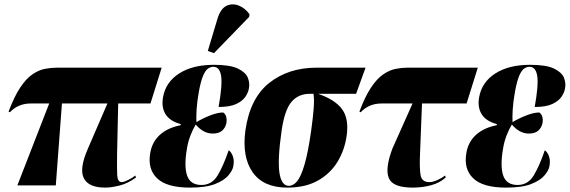

<svg xmlns="http://www.w3.org/2000/svg" viewBox="-20 -844 2594 874"><path d="M59 0 204 -373H121Q62 -373 25 -333L19 -336Q45 -405 72 -445.5Q99 -486 127.5 -505.5Q156 -525 184 -530.5Q212 -536 239 -536H716L665 -373H518L513 -145Q512 -80 513.5 -47.5Q515 -15 534 -15Q544 -15 564 -25Q584 -35 596 -45L599 -36Q562 -9 524.5 0.5Q487 10 459 10Q383 10 361.5 -33Q340 -76 380 -167L469 -373H262L234 0Z M844 10Q739 10 695 -32.5Q651 -75 664 -148Q672 -197 707 -229.5Q742 -262 802 -274L803 -279Q754 -292 734 -323.5Q714 -355 722 -401Q734 -470 795.5 -509.5Q857 -549 954 -549Q1027 -549 1062.5 -532Q1098 -515 1108 -490.5Q1118 -466 1113 -441Q1110 -423 1097 -403.5Q1084 -384 1055 -370.5Q1026 -357 975 -357Q993 -457 986.5 -498.5Q980 -540 951 -540Q940 -540 928 -532.5Q916 -525 905.5 -501.5Q895 -478 886 -431Q877 -380 875 -347Q873 -314 874 -288Q902 -305 936.5 -318.5Q971 -332 996 -332Q1007 -324 1010 -311.5Q1013 -299 1011 -286Q1007 -264 992 -250Q977 -236 948 -236Q906 -236 871 -277Q858 -256 847 -227.5Q836 -199 831 -168Q817 -86 832 -44Q847 -2 897 -2Q944 -2 970 -44.5Q996 -87 1021 -160Q1033 -152 1040 -132.5Q1047 -113 1042 -87Q1039 -69 1020 -46Q1001 -23 959.5 -6.5Q918 10 844 10ZM954 -602 926 -612 971 -762Q985 -805 1011 -817.5Q1037 -830 1066 -819Q1095 -808 1116 -779L1114 -767Z M1288 10Q1179 10 1130 -60Q1081 -130 1097 -250Q1118 -397 1205.5 -466.5Q1293 -536 1422 -536H1644L1601 -417H1428Q1506 -390 1537.5 -346.5Q1569 -303 1558 -226Q1549 -162 1517 -108.5Q1485 -55 1428 -22.5Q1371 10 1288 10ZM1295 2Q1315 2 1332.5 -19Q1350 -40 1366 -94Q1382 -148 1396 -246Q1405 -310 1408 -351.5Q1411 -393 1407 -417H1390Q1339 -417 1307.5 -381Q1276 -345 1262 -250Q1243 -117 1252 -57.5Q1261 2 1295 2Z M1859 10Q1768 10 1750 -33Q1732 -76 1766 -167L1858 -373H1718Q1659 -373 1622 -333L1616 -336Q1642 -405 1669 -445.5Q1696 -486 1724.5 -505.5Q1753 -525 1781 -530.5Q1809 -536 1836 -536H2155L2104 -373H1901L1892 -145Q1889 -79 1894.5 -47Q1900 -15 1934 -15Q1951 -15 1972.5 -25Q1994 -35 2006 -45L2009 -36Q1981 -11 1941.5 -0.5Q1902 10 1859 10Z M2283 10Q2178 10 2134 -32.5Q2090 -75 2103 -148Q2111 -197 2146 -229.5Q2181 -262 2241 -274L2242 -279Q2193 -292 2173 -323.5Q2153 -355 2161 -401Q2173 -470 2234.5 -509.5Q2296 -549 2393 -549Q2466 -549 2501.5 -532Q2537 -515 2547 -490.5Q2557 -466 2552 -441Q2549 -423 2536 -403.5Q2523 -384 2494 -370.5Q2465 -357 2414 -357Q2432 -457 2425.5 -498.5Q2419 -540 2390 -540Q2379 -540 2367 -532.5Q2355 -525 2344.5 -501.5Q2334 -478 2325 -431Q2316 -380 2314 -347Q2312 -314 2313 -288Q2341 -305 2375.5 -318.5Q2410 -332 2435 -332Q2446 -324 2449 -311.5Q2452 -299 2450 -286Q2446 -264 2431 -250Q2416 -236 2387 -236Q2345 -236 2310 -277Q2297 -256 2286 -227.5Q2275 -199 2270 -168Q2256 -86 2271 -44Q2286 -2 2336 -2Q2383 -2 2409 -44.5Q2435 -87 2460 -160Q2472 -152 2479 -132.5Q2486 -113 2481 -87Q2478 -69 2459 -46Q2440 -23 2398.5 -6.5Q2357 10 2283 10Z"/></svg>

Font: Noto Serif Display ExtraCondensed Black
Style: Italic
Weight: 900
Width: 2
Italic angle: -12°
Designer: Monotype Design Team
Foundry: Monotype Imaging Inc.
Version: Version 2.009